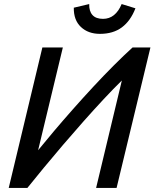

<svg xmlns="http://www.w3.org/2000/svg" viewBox="-20 -927 762 947"><path d="M23 0 189 -693H290L168 -186Q202 -228 246 -280Q290 -332 339.5 -388Q389 -444 440.5 -499.5Q492 -555 541.5 -604.5Q591 -654 634 -693H722L555 0H454L581 -530Q540 -490 491.5 -438Q443 -386 392 -328.5Q341 -271 291 -212.5Q241 -154 196 -99.5Q151 -45 115 0ZM473 -760Q415 -760 379 -794Q343 -828 344 -889L420 -907Q419 -872 436 -853Q453 -834 488 -834Q519 -834 542 -852.5Q565 -871 580 -907L648 -886Q624 -824 581 -792Q538 -760 473 -760Z"/></svg>

Font: Ubuntu Sans Medium
Style: Italic
Weight: 500
Italic angle: -13.5°
Designer: Dalton Maag Ltd
Foundry: Dalton Maag Ltd
Version: Version 1.006